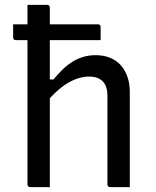

<svg xmlns="http://www.w3.org/2000/svg" viewBox="-20 -770 640 790"><path d="M34 -670H383Q388 -670 391 -667Q394 -664 394 -659Q394 -645 394 -631.5Q394 -618 394 -605H44Q40 -605 37 -608Q34 -611 34 -616Q34 -629 34 -642.5Q34 -656 34 -670ZM104 0Q101 0 98.5 -1.5Q96 -3 94.5 -5Q93 -7 93 -11Q93 -91 93 -170.5Q93 -250 93 -330.5Q93 -411 93 -491Q93 -571 93 -651Q93 -683 93 -708.5Q93 -734 93 -750Q109 -750 122.5 -750Q136 -750 148.5 -750Q161 -750 174 -750Q178 -750 180 -748.5Q182 -747 183.5 -745Q185 -743 185 -739Q185 -647 185 -554.5Q185 -462 185 -369.5Q185 -277 185 -184.5Q185 -92 185 0Q171 0 158 0Q145 0 132 0Q119 0 104 0ZM170 -348V-443H200Q218 -465 237 -483.5Q256 -502 277.5 -515.5Q299 -529 323 -536Q347 -543 373 -543Q407 -543 433.5 -532Q460 -521 477.5 -501Q495 -481 504.5 -453.5Q514 -426 514 -393Q514 -345 514 -297Q514 -249 514 -200.5Q514 -152 514 -103Q514 -77 514 -51.5Q514 -26 514 0Q492 0 473.5 0Q455 0 433 0Q430 0 427.5 -1.5Q425 -3 423.5 -5Q422 -7 422 -11Q422 -72 422 -132.5Q422 -193 422 -253.5Q422 -314 422 -375Q422 -416 402.5 -435.5Q383 -455 347 -455Q326 -455 304 -448.5Q282 -442 260 -429Q238 -416 215.5 -396Q193 -376 170 -348Z"/></svg>

Font: RecMonoLinear Nerd Font Mono
Style: Regular
Weight: 400
Monospace: yes
Version: Version 1.085; ttfautohint (v1.8.4.7-5d5b);Nerd Fonts 3.2.1